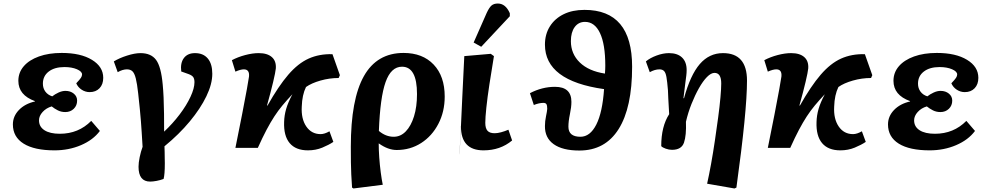

<svg xmlns="http://www.w3.org/2000/svg" viewBox="-20 -838 5612 1088"><path d="M289 14Q175 14 114 -24Q53 -62 53 -133Q53 -179 87 -214.5Q121 -250 178 -263V-265Q84 -299 84 -380Q84 -427 114.5 -462.5Q145 -498 200.5 -518Q256 -538 330 -538Q437 -538 501 -499Q565 -460 565 -397Q565 -360 544 -338Q523 -316 488 -316Q464 -316 443 -329.5Q422 -343 412 -366Q432 -387 438.5 -397Q445 -407 445 -416Q445 -433 416 -445.5Q387 -458 345 -458Q289 -458 256 -432.5Q223 -407 223 -364Q223 -338 237 -319Q251 -300 276 -292Q291 -304 311.5 -313.5Q332 -323 351 -323Q379 -323 398 -307.5Q417 -292 417 -268Q417 -240 398 -221.5Q379 -203 350 -203Q327 -203 308 -212.5Q289 -222 273 -235Q242 -226 221.5 -203.5Q201 -181 201 -156Q201 -120 232 -100Q263 -80 319 -80Q425 -80 497 -153L546 -96Q508 -45 439 -15.5Q370 14 289 14Z M831 191Q765 191 765 107Q765 84 771.5 52.5Q778 21 788 -6Q785 -53 783 -87Q781 -121 778.5 -151.5Q776 -182 772.5 -219Q769 -256 763 -309Q757 -364 749.5 -393.5Q742 -423 730.5 -434Q719 -445 699 -445Q675 -445 647 -429L625 -490Q656 -509 700 -523Q744 -537 776 -537Q836 -537 864.5 -498.5Q893 -460 902 -359Q905 -329 907 -286Q909 -243 909.5 -193Q910 -143 910 -92Q959 -138 998 -189.5Q1037 -241 1059.5 -289.5Q1082 -338 1082 -372Q1082 -391 1075 -401Q1068 -411 1049 -418L1007 -433Q1001 -481 1022 -509Q1043 -537 1085 -537Q1132 -537 1157.5 -506.5Q1183 -476 1183 -420Q1183 -362 1149.5 -292.5Q1116 -223 1055.5 -150Q995 -77 912 -9Q913 4 913 23.5Q913 43 913.5 60.5Q914 78 914 87Q914 151 907 176Q889 183 867.5 187Q846 191 831 191Z M1725 14Q1656 14 1621.5 -27Q1587 -68 1590 -147Q1591 -184 1601.5 -220.5Q1612 -257 1637 -304Q1605 -270 1580.5 -240.5Q1556 -211 1534.5 -178Q1513 -145 1490.5 -102.5Q1468 -60 1441 0H1314Q1335 -104 1352 -190.5Q1369 -277 1379 -333Q1389 -389 1391 -404Q1395 -445 1362 -445Q1343 -445 1314 -432L1294 -497Q1328 -515 1369.5 -526Q1411 -537 1446 -537Q1495 -537 1520.5 -514.5Q1546 -492 1543 -450Q1541 -429 1528 -374Q1515 -319 1493 -240H1496Q1558 -350 1613.5 -414.5Q1669 -479 1729 -506Q1789 -533 1864 -531L1906 -412L1899 -396Q1847 -396 1796 -381.5Q1745 -367 1714 -345Q1692 -300 1690 -234Q1686 -165 1715.5 -121.5Q1745 -78 1797 -78Q1819 -78 1847 -94L1869 -34Q1844 -17 1806.5 -1.5Q1769 14 1725 14Z M1983 230 1975 225Q1972 182 1970.5 150Q1969 118 1968.5 82.5Q1968 47 1968 -7Q1968 -275 2042 -406.5Q2116 -538 2267 -538Q2375 -538 2437.5 -472Q2500 -406 2500 -291Q2500 -205 2464 -136Q2428 -67 2366.5 -27.5Q2305 12 2228 12Q2179 12 2127 -25H2126Q2126 10 2129 53.5Q2132 97 2137.5 138.5Q2143 180 2149 209ZM2211 -63Q2250 -63 2279.5 -93.5Q2309 -124 2326 -178.5Q2343 -233 2343 -305Q2343 -460 2258 -460Q2196 -460 2165 -373Q2134 -286 2127 -96Q2166 -63 2211 -63Z M2720 14Q2592 14 2592 -122Q2595 -187 2599.5 -284.5Q2604 -382 2611 -520L2761 -533L2779 -520Q2765 -436 2753.5 -361Q2742 -286 2736 -228.5Q2730 -171 2730 -142Q2730 -111 2742.5 -97Q2755 -83 2783 -83Q2799 -83 2819.5 -88.5Q2840 -94 2861 -103L2882 -42Q2815 14 2720 14ZM2592 -124V-122Q2588 -43 2586.5 -6.5Q2585 30 2584.5 35.5Q2584 41 2584.5 25.5Q2585 10 2586.5 -16Q2588 -42 2589 -68.5Q2590 -95 2591 -111.5Q2592 -128 2592 -124ZM2707 -573 2664 -597 2738 -765Q2752 -795 2765 -806.5Q2778 -818 2801 -818Q2845 -818 2869 -763V-746Z M3263 15Q3168 15 3117.5 -21Q3067 -57 3068 -124Q3068 -151 3074 -179Q3080 -207 3081 -221Q3081 -240 3076.5 -247.5Q3072 -255 3059 -255Q3035 -255 3005 -243L2983 -310Q3052 -346 3125 -346Q3218 -346 3218 -261Q3218 -231 3209.5 -191Q3201 -151 3201 -120Q3201 -63 3269 -63Q3324 -63 3359 -132Q3394 -201 3403 -333Q3068 -380 3068 -585Q3068 -644 3096 -688.5Q3124 -733 3174 -757.5Q3224 -782 3292 -782Q3562 -782 3562 -460Q3562 -228 3485.5 -106.5Q3409 15 3263 15ZM3408 -421Q3410 -445 3410 -466Q3410 -587 3380 -650.5Q3350 -714 3295 -714Q3258 -714 3236.5 -684.5Q3215 -655 3215 -605Q3215 -533 3265.5 -484Q3316 -435 3408 -421Z M4142 230 3987 203Q3998 154 4009.5 90.5Q4021 27 4031 -41Q4041 -109 4049.5 -172Q4058 -235 4062.5 -286Q4067 -337 4067 -365Q4067 -425 4029 -425Q4009 -425 3986 -401.5Q3963 -378 3940.5 -338Q3918 -298 3898.5 -249Q3879 -200 3867 -148Q3870 -71 3856 -30Q3842 11 3788 11Q3771 11 3752.5 4.5Q3734 -2 3727 -10Q3727 -122 3772 -191Q3768 -251 3767 -279.5Q3766 -308 3765 -327Q3761 -376 3756.5 -401.5Q3752 -427 3742.5 -436Q3733 -445 3717 -445Q3691 -445 3662 -429L3640 -490Q3664 -510 3701 -523.5Q3738 -537 3771 -537Q3819 -537 3845 -512Q3871 -487 3871 -441Q3871 -426 3869 -409.5Q3867 -393 3863 -363.5Q3859 -334 3853 -282L3856 -281Q3892 -413 3945.5 -475Q3999 -537 4077 -537Q4213 -537 4213 -381Q4213 -294 4198 -143Q4183 8 4153 225Z M4742 14Q4673 14 4638.5 -27Q4604 -68 4607 -147Q4608 -184 4618.5 -220.5Q4629 -257 4654 -304Q4622 -270 4597.5 -240.5Q4573 -211 4551.5 -178Q4530 -145 4507.5 -102.5Q4485 -60 4458 0H4331Q4352 -104 4369 -190.5Q4386 -277 4396 -333Q4406 -389 4408 -404Q4412 -445 4379 -445Q4360 -445 4331 -432L4311 -497Q4345 -515 4386.5 -526Q4428 -537 4463 -537Q4512 -537 4537.5 -514.5Q4563 -492 4560 -450Q4558 -429 4545 -374Q4532 -319 4510 -240H4513Q4575 -350 4630.5 -414.5Q4686 -479 4746 -506Q4806 -533 4881 -531L4923 -412L4916 -396Q4864 -396 4813 -381.5Q4762 -367 4731 -345Q4709 -300 4707 -234Q4703 -165 4732.5 -121.5Q4762 -78 4814 -78Q4836 -78 4864 -94L4886 -34Q4861 -17 4823.5 -1.5Q4786 14 4742 14Z M5248 14Q5134 14 5073 -24Q5012 -62 5012 -133Q5012 -179 5046 -214.5Q5080 -250 5137 -263V-265Q5043 -299 5043 -380Q5043 -427 5073.5 -462.5Q5104 -498 5159.5 -518Q5215 -538 5289 -538Q5396 -538 5460 -499Q5524 -460 5524 -397Q5524 -360 5503 -338Q5482 -316 5447 -316Q5423 -316 5402 -329.5Q5381 -343 5371 -366Q5391 -387 5397.5 -397Q5404 -407 5404 -416Q5404 -433 5375 -445.5Q5346 -458 5304 -458Q5248 -458 5215 -432.5Q5182 -407 5182 -364Q5182 -338 5196 -319Q5210 -300 5235 -292Q5250 -304 5270.5 -313.5Q5291 -323 5310 -323Q5338 -323 5357 -307.5Q5376 -292 5376 -268Q5376 -240 5357 -221.5Q5338 -203 5309 -203Q5286 -203 5267 -212.5Q5248 -222 5232 -235Q5201 -226 5180.5 -203.5Q5160 -181 5160 -156Q5160 -120 5191 -100Q5222 -80 5278 -80Q5384 -80 5456 -153L5505 -96Q5467 -45 5398 -15.5Q5329 14 5248 14Z"/></svg>

Font: Literata 7pt
Style: Bold Italic
Weight: 700
Italic angle: -2°
Designer: Latin by Veronika Burian and Jose Scaglione. Greek by Irene Vlachou. Cyrillic by Vera Evstafieva
Foundry: TypeTogether
Version: Version 3.002